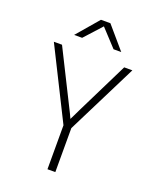

<svg xmlns="http://www.w3.org/2000/svg" viewBox="-170 -1050 940 1149"><g transform="rotate(20 300.0 -475.0)"><path d="M275 0V-280L50 -730H102L267 -400Q278 -378 287.5 -359Q297 -340 301 -330Q306 -339 315 -358.5Q324 -378 335 -400L498 -730H550L325 -280V0ZM150 -810 270 -950H330L450 -810H401L300 -919L201 -810Z"/></g></svg>

Font: NKDuy Mono Thin
Style: Regular
Weight: 100
Monospace: yes
Designer: NKDuy
Foundry: NKDuy
Version: Version 2.251; ttfautohint (v1.8.4.7-5d5b)